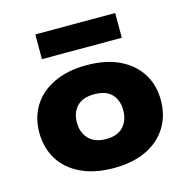

<svg xmlns="http://www.w3.org/2000/svg" viewBox="-108 -835 938 952"><g transform="rotate(-15 361.0 -359.5)"><path d="M362 11Q264 11 193.5 -22.5Q123 -56 86 -116Q49 -176 49 -254Q49 -332 86 -391Q123 -450 193.5 -483.5Q264 -517 361 -517Q460 -517 529.5 -483.5Q599 -450 636 -391Q673 -332 673 -254Q673 -176 636 -116Q599 -56 529.5 -22.5Q460 11 362 11ZM362 -138Q421 -138 450.5 -170.5Q480 -203 480 -254Q480 -306 450.5 -337Q421 -368 361 -368Q302 -368 272 -337Q242 -306 242 -254Q242 -203 272.5 -170.5Q303 -138 362 -138ZM156 -603V-730H566V-603Z"/></g></svg>

Font: Nunito Sans 7pt SemiExpanded Black
Style: Regular
Weight: 900
Width: 6
Designer: Vernon Adams
Foundry: Vernon Adams
Version: Version 3.101;gftools[0.9.27]